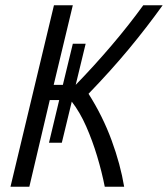

<svg xmlns="http://www.w3.org/2000/svg" viewBox="-20 -713 641 733"><path d="M20 0 186 -693H258L185 -389H220L258 -546H307L269 -389Q339 -461 405.5 -539Q472 -617 527 -693H601Q540 -608 472 -526Q404 -444 318 -355Q372 -270 406 -177.5Q440 -85 454 0H380Q369 -56 351 -116Q333 -176 309 -230.5Q285 -285 254 -325L216 -168H167L206 -331H170L92 0Z"/></svg>

Font: Ubuntu Sans Condensed
Style: Italic
Weight: 400
Width: 3
Italic angle: -13.5°
Designer: Dalton Maag Ltd
Foundry: Dalton Maag Ltd
Version: Version 1.006; ttfautohint (v1.8.4.7-5d5b)